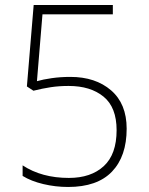

<svg xmlns="http://www.w3.org/2000/svg" viewBox="-20 -734 591 764"><path d="M251 10Q201 10 152.5 -1.5Q104 -13 70 -34V-76Q146 -26 254 -26Q342 -26 393 -73Q444 -120 444 -216Q444 -307 392 -349.5Q340 -392 253 -392Q215 -392 182 -387Q149 -382 113 -373L87 -390L114 -714H429V-677H149L127 -411Q151 -418 186 -423Q221 -428 260 -428Q360 -428 422 -374.5Q484 -321 484 -222Q484 -112 425.5 -51Q367 10 251 10Z"/></svg>

Font: Noto Sans Bengali UI ExtraLight
Style: Regular
Weight: 200
Designer: Jelle Bosma - Monotype Design Team
Foundry: Monotype Imaging Inc.
Version: Version 2.003; ttfautohint (v1.8.4.7-5d5b)